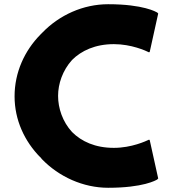

<svg xmlns="http://www.w3.org/2000/svg" viewBox="-20 -867 818 909"><path d="M729 -22 689 -203 686 -206C671 -199 603 -167 519 -167C431 -167 366 -197 321 -242C276 -291 255 -355 255 -413C255 -470 276 -533 321 -583C365 -627 431 -658 519 -658C602 -658 670 -627 686 -619L689 -622L729 -803L724 -808C720 -810 660 -847 492 -847C374 -847 261 -796 180 -712L172 -704C96 -627 49 -524 49 -411C49 -299 96 -198 171 -122H172L178 -114C259 -30 374 22 492 22C659 22 719 -14 724 -17ZM179 -117 178 -118V-117Z"/></svg>

Font: Hussar Woodtype
Style: Bd
Weight: 900
Foundry: Cannot Into Space Fonts
Version: Version 1.07